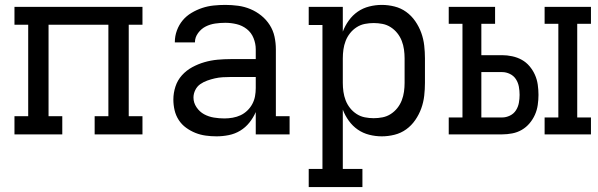

<svg xmlns="http://www.w3.org/2000/svg" viewBox="-20 -548 2440 783"><path d="M234 0H39V-74H95V-447H39V-520H561V-447H505V-74H561V0H366V-74H422V-447H178V-74H234Z M863 8Q841 8 819 5Q797 2 777 -6Q757 -14 739 -27Q721 -40 709 -58.5Q697 -77 692 -98.5Q687 -120 687 -142Q687 -169 695.5 -195Q704 -221 722 -241Q740 -261 764 -274Q788 -287 814 -294.5Q840 -302 867 -304.5Q894 -307 920 -307H1023V-347Q1023 -370 1014 -392.5Q1005 -415 986.5 -429.5Q968 -444 945 -449.5Q922 -455 899 -455Q878 -455 857.5 -452Q837 -449 819 -440Q801 -431 788 -413.5Q775 -396 775 -376V-375H693V-377Q693 -401 701.5 -424Q710 -447 725 -465Q740 -483 761 -495.5Q782 -508 804.5 -515.5Q827 -523 851 -525.5Q875 -528 899 -528Q925 -528 951 -524.5Q977 -521 1001 -511Q1025 -501 1045.5 -484.5Q1066 -468 1080 -446Q1094 -424 1099.5 -398.5Q1105 -373 1105 -347V-74H1161V0H1023V-91Q1013 -68 997 -48Q981 -28 959.5 -15Q938 -2 913 3Q888 8 863 8ZM895 -65Q912 -65 929 -68Q946 -71 961 -78Q976 -85 988.5 -97Q1001 -109 1009 -124Q1017 -139 1020 -155.5Q1023 -172 1023 -189V-234H921Q904 -234 888 -233Q872 -232 856.5 -228.5Q841 -225 825.5 -219.5Q810 -214 797 -205Q784 -196 776.5 -181Q769 -166 769 -150Q769 -129 781.5 -110.5Q794 -92 812.5 -82Q831 -72 852.5 -68.5Q874 -65 895 -65Z M1458 215H1239V141H1295V-446H1239V-520H1378V-419Q1387 -443 1402.5 -464.5Q1418 -486 1439 -500.5Q1460 -515 1485.5 -521.5Q1511 -528 1537 -528Q1563 -528 1589 -521.5Q1615 -515 1636.5 -499.5Q1658 -484 1673.5 -461.5Q1689 -439 1698 -414Q1707 -389 1710 -362.5Q1713 -336 1713 -310V-210Q1713 -184 1710 -157.5Q1707 -131 1698 -106Q1689 -81 1673.5 -58.5Q1658 -36 1636.5 -20.5Q1615 -5 1589 1.5Q1563 8 1537 8Q1511 8 1485.5 1.5Q1460 -5 1439 -19.5Q1418 -34 1402.5 -55.5Q1387 -77 1378 -101V141H1458ZM1504 -66Q1522 -66 1540 -69.5Q1558 -73 1573.5 -83Q1589 -93 1600.5 -107.5Q1612 -122 1618.5 -139Q1625 -156 1627.5 -174Q1630 -192 1630 -210V-310Q1630 -328 1627.5 -346Q1625 -364 1618.5 -381Q1612 -398 1600.5 -412.5Q1589 -427 1573.5 -437Q1558 -447 1540 -450.5Q1522 -454 1504 -454Q1486 -454 1468 -450.5Q1450 -447 1434.5 -437Q1419 -427 1407.5 -412.5Q1396 -398 1389.5 -381Q1383 -364 1380.5 -346Q1378 -328 1378 -310V-210Q1378 -192 1380.5 -174Q1383 -156 1389.5 -139Q1396 -122 1407.5 -107.5Q1419 -93 1434.5 -83Q1450 -73 1468 -69.5Q1486 -66 1504 -66Z M2390 0H2201V-69H2257V-451H2201V-520H2390V-451H2334V-69H2390ZM2028 0H1810V-69H1866V-451H1810V-520H1999V-451H1943V-323H2028Q2048 -323 2069 -318.5Q2090 -314 2108 -304Q2126 -294 2139.5 -278Q2153 -262 2161.5 -243Q2170 -224 2173 -203Q2176 -182 2176 -161Q2176 -141 2173 -120Q2170 -99 2161.5 -80Q2153 -61 2139.5 -45Q2126 -29 2108 -18.5Q2090 -8 2069 -4Q2048 0 2028 0ZM1943 -69H2028Q2044 -69 2059.5 -76.5Q2075 -84 2084 -98Q2093 -112 2096 -128.5Q2099 -145 2099 -161Q2099 -178 2096 -194.5Q2093 -211 2084 -225Q2075 -239 2059.5 -246.5Q2044 -254 2028 -254H1943Z"/></svg>

Font: Iosevka HT Extended
Style: Regular
Weight: 400
Width: 7
Monospace: yes
Designer: Belleve Invis
Foundry: Belleve Invis
Version: Version 32.3.0; ttfautohint (v1.8.4)